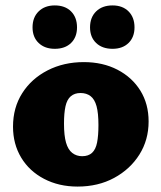

<svg xmlns="http://www.w3.org/2000/svg" viewBox="-20 -672 595 708"><path d="M266 16Q197 16 142.5 -12.5Q88 -41 58 -91Q28 -141 28 -205Q28 -275 62 -328.5Q96 -382 155.5 -412.5Q215 -443 289 -443Q359 -443 413 -415Q467 -387 497.5 -338Q528 -289 528 -224Q528 -156 494 -102Q460 -48 401 -16Q342 16 266 16ZM283 -96Q306 -96 319.5 -108.5Q333 -121 338 -146.5Q343 -172 343 -211Q343 -255 336 -280.5Q329 -306 314 -317.5Q299 -329 277 -329Q255 -329 241 -317Q227 -305 221.5 -280Q216 -255 216 -216Q216 -172 223.5 -146Q231 -120 246.5 -108Q262 -96 283 -96ZM182 -492Q145 -492 122.5 -513.5Q100 -535 100 -571Q100 -608 122.5 -630Q145 -652 182 -652Q220 -652 242 -630Q264 -608 264 -571Q264 -535 242 -513.5Q220 -492 182 -492ZM395 -492Q357 -492 334.5 -513.5Q312 -535 312 -571Q312 -608 334.5 -630Q357 -652 395 -652Q432 -652 454 -630Q476 -608 476 -571Q476 -535 454 -513.5Q432 -492 395 -492Z"/></svg>

Font: Ysabeau Infant Black
Style: Regular
Weight: 900
Designer: Christian Thalmann (Catharsis Fonts)
Version: Version 2.001;gftools[0.9.30]; featfreeze: ss01,ss02,lnum